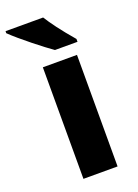

<svg xmlns="http://www.w3.org/2000/svg" viewBox="-178 -827 638 888"><g transform="rotate(-20 141.0 -382.5)"><path d="M153 -605H264V-619C209 -683 174 -731 153 -765H-32V-755C13 -711 115 -631 153 -605ZM73 0H241V-549H73Z"/></g></svg>

Font: Kathrein 85 Heavy
Style: Regular
Weight: 900
Designer: Lazydogs Typefoundry, based on Open Sans by Ascender Corporation
Foundry: Lazydogs Typefoundry
Version: Version 1.003;PS 001.003;hotconv 1.0.88;makeotf.lib2.5.64775